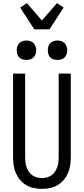

<svg xmlns="http://www.w3.org/2000/svg" viewBox="-20 -1209 540 1237"><path d="M250 8Q224 8 198 2.5Q172 -3 149.5 -16Q127 -29 110 -49Q93 -69 82.5 -93Q72 -117 68 -143Q64 -169 64 -195V-735H142V-195Q142 -179 144 -162.5Q146 -146 151.5 -131Q157 -116 166 -102.5Q175 -89 188.5 -79.5Q202 -70 218 -66Q234 -62 250 -62Q266 -62 282 -66Q298 -70 311.5 -79.5Q325 -89 334 -102.5Q343 -116 348.5 -131Q354 -146 356 -162.5Q358 -179 358 -195V-735H436V-195Q436 -169 432 -143Q428 -117 417.5 -93Q407 -69 390 -49Q373 -29 350.5 -16Q328 -3 302 2.5Q276 8 250 8ZM350 -823Q337 -823 325 -826.5Q313 -830 304 -839Q295 -848 291.5 -860Q288 -872 288 -885Q288 -898 291.5 -910Q295 -922 304 -931Q313 -940 325 -944Q337 -948 350 -948Q363 -948 375 -944Q387 -940 396 -931Q405 -922 409 -910Q413 -898 413 -885Q413 -872 409 -860Q405 -848 396 -839Q387 -830 375 -826.5Q363 -823 350 -823ZM150 -823Q137 -823 125 -826.5Q113 -830 104 -839Q95 -848 91.5 -860Q88 -872 88 -885Q88 -898 91.5 -910Q95 -922 104 -931Q113 -940 125 -944Q137 -948 150 -948Q163 -948 175 -944Q187 -940 196 -931Q205 -922 209 -910Q213 -898 213 -885Q213 -872 209 -860Q205 -848 196 -839Q187 -830 175 -826.5Q163 -823 150 -823ZM201 -1020 110 -1160 153 -1189 250 -1077 347 -1189 390 -1160 299 -1020Z"/></svg>

Font: Iosevka Algr
Style: Regular
Weight: 400
Monospace: yes
Designer: Belleve Invis
Foundry: Belleve Invis
Version: Version 26.0.2; ttfautohint (v1.8.3)